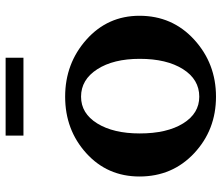

<svg xmlns="http://www.w3.org/2000/svg" viewBox="-74 -724 807 700"><g transform="rotate(-90 330.0 -373.5)"><path d="M623 -269Q623 -149 536 -69.5Q449 10 328 10Q207 10 122 -69.5Q37 -149 37 -269Q37 -386 122 -463Q207 -540 328 -540Q449 -540 536 -462.5Q623 -385 623 -269ZM328 -482Q267 -482 230.5 -423Q194 -364 194 -268Q194 -169 230.5 -110Q267 -51 328 -51Q391 -51 428.5 -110.5Q466 -170 466 -268Q466 -364 428 -423Q390 -482 328 -482ZM470 -692H186V-757H470Z"/></g></svg>

Font: Libre Baskerville
Style: Bold
Weight: 700
Designer: Pablo Impallari, Rodrigo Fuenzalida
Foundry: Pablo Impallari, Rodrigo Fuenzalida
Version: Version 1.000